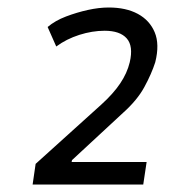

<svg xmlns="http://www.w3.org/2000/svg" viewBox="-20 -730 460 512"><path d="M67 -238 75 -293 250 -451Q282 -480 300.5 -507.5Q319 -535 326 -564Q336 -607 318 -627.5Q300 -648 259 -648Q226 -648 191.5 -637Q157 -626 130 -606L107 -658Q127 -675 156 -686Q185 -697 214.5 -703.5Q244 -710 270 -710Q316 -710 347.5 -693Q379 -676 392.5 -644Q406 -612 394 -564Q384 -533 365 -498Q346 -463 308 -429L172 -303L171 -298H371L362 -238Z"/></svg>

Font: Nunito Sans 7pt Condensed Medium
Style: Italic
Weight: 500
Width: 3
Italic angle: -9°
Designer: Vernon Adams
Foundry: Vernon Adams
Version: Version 3.101;gftools[0.9.27]